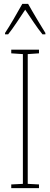

<svg xmlns="http://www.w3.org/2000/svg" viewBox="-20 -970 259 990"><path d="M125 -950H95C71 -906 27 -831 6 -800V-793H22C49 -826 85 -883 110 -920C137 -880 171 -827 199 -793H214V-800C202 -819 151 -903 125 -950ZM181 0V-19L123 -22V-691L181 -695V-714H38V-695L98 -691V-22L38 -19V0Z"/></svg>

Font: Noto Sans Ethiopic ExtraCondensed Thin
Style: Regular
Weight: 100
Width: 2
Designer: Monotype Design Team
Foundry: Monotype Imaging Inc.
Version: Version 2.102